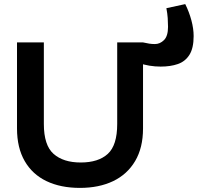

<svg xmlns="http://www.w3.org/2000/svg" viewBox="-20 -907 965 937"><path d="M764 -582Q737 -582 709 -586.5Q681 -591 658 -600L678 -700Q695 -696 708.5 -694Q722 -692 736 -692Q761 -692 780.5 -711.5Q800 -731 800 -776Q800 -796 798.5 -818.5Q797 -841 792 -867L884 -887Q903 -849 914 -808Q925 -767 925 -731Q925 -672 904.5 -639.5Q884 -607 848 -594.5Q812 -582 764 -582ZM370 10Q276 10 207 -23Q138 -56 100.5 -121Q63 -186 63 -280V-700H194V-302Q194 -198 241.5 -156Q289 -114 374 -114Q460 -114 506 -156Q552 -198 552 -302V-700H678V-280Q678 -186 639.5 -121Q601 -56 532 -23Q463 10 370 10Z"/></svg>

Font: REM Medium
Style: Regular
Weight: 500
Designer: Octavio Pardo
Foundry: Ashler Design
Version: Version 1.005;gftools[0.9.28]